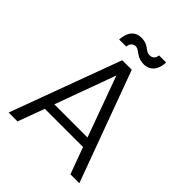

<svg xmlns="http://www.w3.org/2000/svg" viewBox="-238 -996 1129 1129"><g transform="rotate(45 326.0 -432.0)"><path d="M545.9 0 484.9 -166H167L106 0H32.2L287.1 -689.9H366.2L620.1 0ZM463.9 -224.1 326.2 -602.1 188 -224.1ZM247.1 -763.2H188Q190.9 -811.5 213.1 -837.6Q235.4 -863.8 273.9 -863.8Q311.5 -863.8 337.9 -842.8Q349.1 -833.5 357.7 -829.3Q366.2 -825.2 370.4 -824.7Q374.5 -824.2 382.8 -824.2Q397 -824.2 407.7 -834Q418.5 -843.8 419.9 -862.8H479Q477.5 -815.9 454.6 -789.1Q431.6 -762.2 393.1 -762.2Q357.9 -762.2 331.1 -780.8Q327.1 -783.2 320.1 -788.3Q313 -793.5 308.8 -796.4Q304.7 -799.3 298.1 -801.8Q291.5 -804.2 285.2 -804.2Q270 -804.2 259.3 -793.7Q248.5 -783.2 247.1 -763.2Z"/></g></svg>

Font: SVN-Poppins Light
Style: Regular
Weight: 300
Designer: Ninad Kale (Devanagari), Jonny Pinhorn (Latin)
Foundry: Indian Type Foundry
Version: Version 3.002 2017